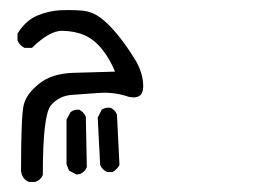

<svg xmlns="http://www.w3.org/2000/svg" viewBox="-20 -32 540 379"><path d="M37.1 327.1Q27.3 323.2 23.4 313.5L21.5 306.6Q21.5 196.3 26.9 174.8Q32.2 153.3 57.1 133.3Q82 113.3 124 111.8Q166 110.4 207 109.4Q197.3 85 181.6 65.4Q166 45.9 147 37.6Q127.9 29.3 103 28.8Q78.1 28.3 43 62.5H28.3Q18.6 57.6 14.6 47.9V34.2Q31.2 7.8 54.2 -1.5Q77.1 -10.7 98.1 -11.7Q119.1 -12.7 140.1 -11.2Q161.1 -9.8 178.2 2.9Q195.3 15.6 213.4 38.1Q231.4 60.5 247.1 86.4Q262.7 112.3 262.7 138.7Q262.7 165 234.4 159.2Q206.1 149.4 176.3 151.4Q146.5 153.3 121.6 155.3Q96.7 157.2 80.6 175.8Q64.5 194.3 64.5 313.5Q60.5 323.2 49.8 327.1ZM130.9 312.5 116.2 304.7 111.3 292V204.1L119.1 189.5Q126 183.6 136.7 184.6Q145.5 189.5 149.4 198.2L151.4 297.9Q147.5 307.6 137.7 311.5ZM191.4 307.6Q181.6 302.7 177.7 293.9L172.9 200.2L180.7 184.6Q187.5 179.7 198.2 180.7Q207 184.6 210.9 194.3L215.8 293.9Q210.9 302.7 202.1 307.6Z"/></svg>

Font: JasonHandwriting4
Style: Regular
Weight: 400
Version: Version 1.01.21